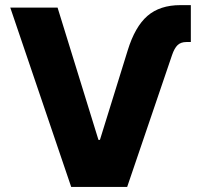

<svg xmlns="http://www.w3.org/2000/svg" viewBox="-20 -737 794 757"><path d="M691.4 -716.8H732.4V-571.3H714.8Q692.9 -571.3 680.2 -559.1Q667.5 -546.9 658.2 -519.5L481.4 0H260.7L20.5 -707H207L368.2 -185.5H374L483.4 -538.1Q512.2 -631.8 561.3 -674.3Q610.4 -716.8 691.4 -716.8Z"/></svg>

Font: Pretendard ExtraBold
Style: Regular
Weight: 800
Designer: Base glyphs from Inter by Rasmus Andersson; Hangeul glyphs from Noto Sans CJK(Source Han Sans) by Jang Soo-young and Kan
Foundry: Kil Hyung-jin
Version: Version 1.309